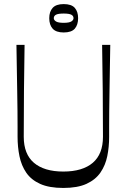

<svg xmlns="http://www.w3.org/2000/svg" viewBox="-20 -923 630 954"><path d="M294.7 10.9Q224.4 10.9 179.7 -9.2Q135 -29.3 110.6 -64.8Q86.3 -100.3 76.8 -146.5Q67.3 -192.7 67.3 -244Q67.3 -259.9 67.3 -292.9Q67.3 -325.9 66.9 -371.1Q66.4 -416.3 65.5 -470.4Q64.6 -524.4 63.6 -583.1Q62.7 -641.7 61.7 -700H102.1Q100.1 -586.3 99.1 -472.2Q98 -358.1 98 -243.6Q98 -200.3 110.7 -168Q123.4 -135.7 148.4 -114.3Q173.3 -92.9 210 -81.7Q246.7 -70.6 294.7 -70.6Q342.7 -70.6 379.5 -81.7Q416.3 -92.9 441.2 -114.3Q466.1 -135.7 478.9 -168Q491.6 -200.3 491.6 -243.6Q491.6 -358.1 490.5 -472.2Q489.4 -586.3 487.4 -700H527.9Q526.9 -641.6 525.9 -582.8Q525 -524 524.1 -469.9Q523.1 -415.7 522.7 -370.4Q522.3 -325 522.3 -291.9Q522.3 -258.9 522.3 -242.9Q522.3 -193 513.1 -147.5Q503.9 -102 479.4 -66.1Q454.9 -30.3 410.2 -9.7Q365.6 10.9 294.7 10.9ZM296.4 -761.7Q258.6 -761.7 241.6 -780.6Q224.7 -799.6 224.7 -832.7Q224.7 -864.9 241.6 -883.8Q258.6 -902.7 296.4 -902.7Q335.3 -902.7 351.7 -883.8Q368.1 -864.9 368.1 -832.7Q368.1 -799.6 351.7 -780.6Q335.3 -761.7 296.4 -761.7ZM296.3 -809.6Q323.3 -809.6 334.3 -816.3Q345.3 -823.1 345.3 -832.7Q345.3 -844.2 334.3 -850Q323.3 -855.7 296.3 -855.7Q269.6 -855.7 258.4 -850Q247.3 -844.2 247.3 -832.7Q247.3 -823.1 258.4 -816.3Q269.6 -809.6 296.3 -809.6Z"/></svg>

Font: Ojuju ExtraLight
Style: Regular
Weight: 200
Designer: Chisaokwu Joboson, Mirko Velimirovic
Foundry: Udi Foundry
Version: Version 1.000